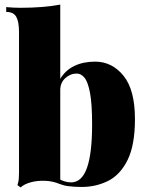

<svg xmlns="http://www.w3.org/2000/svg" viewBox="-20 -802 641 838"><path d="M395 -533Q469 -533 519 -471.5Q569 -410 569 -282Q569 -169 537 -104Q505 -39 452 -12.5Q399 14 336 14Q302 14 274 10Q246 6 220 -10L231 -26Q244 -16 260 -11Q276 -6 290 -6Q337 -6 359.5 -69Q382 -132 382 -259Q382 -348 373 -396Q364 -444 349 -462.5Q334 -481 315 -481Q287 -481 265 -461Q243 -441 243 -409V-458Q266 -496 305 -514.5Q344 -533 395 -533ZM243 -782V2Q210 -12 175.5 -13Q141 -14 113 -6Q85 2 70 16L56 6Q61 -8 62 -21.5Q63 -35 63 -49V-662Q63 -707 51 -728.5Q39 -750 7 -750V-771Q39 -768 69 -768Q119 -768 162.5 -771.5Q206 -775 243 -782Z"/></svg>

Font: Playfair Display Black
Style: Regular
Weight: 900
Designer: Claus Eggers Sørensen
Foundry: Claus Eggers Sørensen
Version: Version 1.203